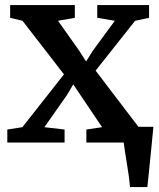

<svg xmlns="http://www.w3.org/2000/svg" viewBox="-20 -576 643 776"><path d="M505.5 180Q504 161 500.8 136.8Q497.5 112.5 493.2 87.2Q489 62 485.5 39.2Q482 16.5 480 0L436.5 -63.5H600Q598 -45 595.8 -20.5Q593.5 4 590.8 31.5Q588 59 585.2 86.5Q582.5 114 580 138.2Q577.5 162.5 575.5 180ZM70.5 -62 238.5 -275.5 71 -492 21 -504V-555.5H282.5V-504L214.5 -492L300.5 -370.5L328 -327.5L354.5 -370L444 -492L373 -504V-555.5H582.5V-504L526 -492L366.5 -290.5L541 -61.5L593.5 -52.5V0H329V-52.5L392.5 -62L306 -190.5L276 -235L250 -191L159.5 -62L241 -52.5V0H9.5V-52.5Z"/></svg>

Font: Merriweather SemiBold
Style: Regular
Weight: 600
Version: Version 2.100